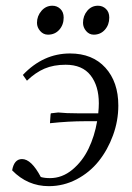

<svg xmlns="http://www.w3.org/2000/svg" viewBox="-20 -637 456 664"><path d="M22 -47.9Q28.8 -86.9 56.2 -86.9Q88.4 -86.9 121.1 -24.9Q134.3 -21 152.8 -21Q194.8 -21 230 -50Q265.1 -79.1 286.1 -122.6Q307.1 -166 315.9 -217.8H273.9Q217.8 -217.8 152.8 -210.9L154.8 -240.2L155.8 -245.1L181.2 -248Q208 -245.1 250 -245.1H319.8Q321.8 -264.6 321.8 -279.8Q321.8 -339.8 293.2 -376.5Q264.6 -413.1 207 -413.1Q165.5 -413.1 134 -399.7Q102.5 -386.2 73.2 -357.9L59.1 -377.9Q129.4 -452.1 222.2 -452.1Q299.8 -452.1 344.5 -402.8Q389.2 -353.5 389.2 -272Q389.2 -219.2 370.8 -168.9Q352.5 -118.7 321.3 -79.6Q290 -40.5 244.9 -16.8Q199.7 6.8 148.9 6.8Q75.2 6.8 22 -47.9ZM107.9 -558.1Q107.9 -581.5 123.3 -599.4Q138.7 -617.2 161.1 -617.2Q177.2 -617.2 188.7 -606.2Q200.2 -595.2 200.2 -576.2Q200.2 -551.3 185.1 -534.2Q169.9 -517.1 146 -517.1Q129.9 -517.1 118.9 -529.8Q107.9 -542.5 107.9 -558.1ZM267.1 -558.1Q267.1 -582 281.7 -599.6Q296.4 -617.2 318.8 -617.2Q335 -617.2 346.4 -606.2Q357.9 -595.2 357.9 -576.2Q357.9 -551.3 342.8 -534.2Q327.6 -517.1 304.2 -517.1Q288.6 -517.1 277.8 -529.8Q267.1 -542.5 267.1 -558.1Z"/></svg>

Font: Dihjauti S
Style: Italic
Weight: 400
Italic angle: -9°
Designer: T. Christopher White
Version: Version 3.0.0